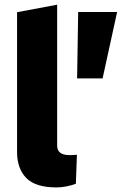

<svg xmlns="http://www.w3.org/2000/svg" viewBox="-20 -790 522 818"><path d="M220.8 8.5Q131 8.5 91.9 -31.7Q52.7 -71.9 52.7 -142.2V-738L223.5 -770V-169.7Q223.5 -150.1 236.2 -139.6Q249 -129.1 276.6 -129.1Q283.1 -129.1 291.1 -129.6Q299.2 -130.1 307.7 -130.6L303.2 -7Q284.7 0 262.8 4.2Q240.8 8.5 220.8 8.5ZM308.5 -455.9 313.1 -739H479L417.1 -455.9Z"/></svg>

Font: REM Medium
Style: Regular
Weight: 500
Designer: Octavio Pardo
Foundry: Ashler Design
Version: Version 1.005;gftools[0.9.28]